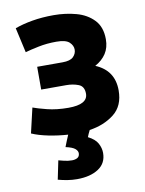

<svg xmlns="http://www.w3.org/2000/svg" viewBox="-85 -598 666 880"><g transform="rotate(-10 247.5 -158.5)"><path d="M202 221Q180 221 158 217.5Q136 214 114 208L132 121Q139 123 157.5 127.5Q176 132 194 132Q208 132 218.5 126.5Q229 121 230 107Q231 95 219 84.5Q207 74 175 67Q179 56 185 41.5Q191 27 197 13Q151 10 106.5 1Q62 -8 30 -22L57 -138Q78 -130 121.5 -119Q165 -108 220 -108Q310 -108 310 -158Q310 -192 284.5 -202Q259 -212 228 -212H111V-318H229Q265 -318 279.5 -332.5Q294 -347 294 -366Q294 -385 277.5 -400.5Q261 -416 217 -416Q173 -416 134 -408Q95 -400 71 -393L45 -509Q80 -522 126 -530Q172 -538 226 -538Q281 -538 330.5 -524.5Q380 -511 411.5 -478Q443 -445 443 -388Q443 -349 425 -321.5Q407 -294 374 -276Q460 -240 460 -147Q460 -75 413 -38Q366 -1 298 9Q294 17 290 25.5Q286 34 284 40Q316 56 328 78Q340 100 340 123Q340 171 302 196Q264 221 202 221Z"/></g></svg>

Font: Ubuntu Sans ExtraBold
Style: Regular
Weight: 800
Designer: Dalton Maag Ltd
Foundry: Dalton Maag Ltd
Version: Version 1.006; ttfautohint (v1.8.4.7-5d5b)